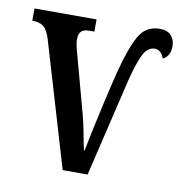

<svg xmlns="http://www.w3.org/2000/svg" viewBox="-66 -604 632 667"><g transform="rotate(10 249.5 -271.0)"><path d="M68 -438Q58 -471 43.5 -482Q29 -493 4 -493V-536H223V-493H205Q186 -493 177 -484.5Q168 -476 168 -455Q168 -446 171 -432Q174 -418 178 -405L233 -202Q242 -168 247.5 -137Q253 -106 259 -80H261Q267 -111 277 -158Q287 -205 299.5 -260Q312 -315 325 -367Q346 -450 370.5 -496Q395 -542 445 -542Q473 -542 486 -527Q499 -512 499 -491Q499 -454 473 -442Q463 -471 440 -471Q415 -471 399.5 -440Q384 -409 368 -345L286 0H198Z"/></g></svg>

Font: Noto Serif ExtraCondensed Medium
Style: Regular
Weight: 500
Width: 2
Designer: Monotype Design Team
Foundry: Monotype Imaging Inc.
Version: Version 2.015